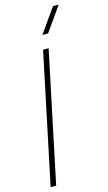

<svg xmlns="http://www.w3.org/2000/svg" viewBox="-141 -991 587 1039"><g transform="rotate(-15 152.0 -471.5)"><path d="M6 0 159 -729H190L37 0ZM176 -807 272 -943H304L208 -807Z"/></g></svg>

Font: Hubot Sans Condensed ExtraLight
Style: Italic
Weight: 200
Width: 3
Italic angle: -12.0243°
Designer: Deni Anggara
Foundry: GitHub, Inc., Subsidiary of Microsoft Corporation
Version: Version 2.000